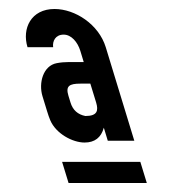

<svg xmlns="http://www.w3.org/2000/svg" viewBox="-20 -700 384 427"><path d="M41.2 -595H98.2C96.3 -608.4 103.2 -623 121.6 -623C138.7 -623 152.7 -606.3 158.6 -587L166.2 -562H133.2C123.9 -562 114.8 -561.2 106 -559.5C75.8 -553.8 65.5 -515.3 74.5 -486L84.6 -453C87 -445 89.4 -438.2 91.8 -432.5C104.6 -402.5 141.6 -383 168 -383C190.6 -383 204.9 -394 210.9 -416L219.7 -387H278.7L215.2 -595C199.6 -645.8 147.2 -680 101.2 -680C49.1 -680 28.4 -636.6 41.2 -595ZM132.5 -293H306.5L292.1 -340H118.1ZM158.9 -514H180.9L193.8 -472C199.2 -454.1 196.7 -442 169.9 -442C152.9 -445.3 141.9 -455.3 136.8 -472L132.2 -487C125.5 -508.9 134.3 -514 158.9 -514Z"/></svg>

Font: Din Kursivschrift
Style: LeftEng
Weight: 400
Version: Version 1.089